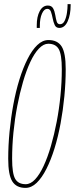

<svg xmlns="http://www.w3.org/2000/svg" viewBox="-20 -905 364 935"><path d="M104 10Q60 10 40 -21.5Q20 -53 20 -132Q20 -196 26.5 -263.5Q33 -331 45 -396Q57 -461 74.5 -517.5Q92 -574 114 -617.5Q136 -661 161.5 -685.5Q187 -710 216 -710Q260 -710 280 -679Q300 -648 300 -568Q300 -504 293.5 -436.5Q287 -369 275 -304Q263 -239 245.5 -182.5Q228 -126 206 -82.5Q184 -39 158.5 -14.5Q133 10 104 10ZM105 -8Q129 -8 151 -31.5Q173 -55 192.5 -97Q212 -139 228 -194Q244 -249 256 -311.5Q268 -374 274.5 -439.5Q281 -505 281 -568Q281 -640 266 -666Q251 -692 215 -692Q192 -692 169.5 -668.5Q147 -645 127.5 -603Q108 -561 92 -506Q76 -451 64 -388.5Q52 -326 45.5 -260.5Q39 -195 39 -132Q39 -60 54 -34Q69 -8 105 -8ZM159 -769Q159 -771 159 -772.5Q159 -774 159 -775.5Q159 -777 159 -779Q159 -781 159 -782Q159 -824 173.5 -851Q188 -878 213 -878Q231 -878 238.5 -864.5Q246 -851 249 -832.5Q252 -814 256 -800.5Q260 -787 272 -787Q287 -787 295 -804Q303 -821 306 -842.5Q309 -864 309 -877Q309 -879 309 -881Q309 -883 309 -885H324Q324 -884 324 -883Q324 -882 324 -880Q324 -833 309.5 -801Q295 -769 269 -769Q253 -769 246.5 -783Q240 -797 236.5 -815.5Q233 -834 228 -848Q223 -862 210 -862Q195 -862 184.5 -839Q174 -816 174 -779Q174 -778 174 -776.5Q174 -775 174 -774Q174 -773 174 -771.5Q174 -770 174 -769Z"/></svg>

Font: Georama
Style: Italic
Weight: 400
Width: 2
Italic angle: -9°
Designer: Jean-Baptiste Levee
Foundry: Production Type
Version: Version 1.000